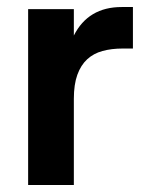

<svg xmlns="http://www.w3.org/2000/svg" viewBox="-20 -526 418 546"><path d="M60 -500H190V-425Q231 -506 326 -506H358V-388H329Q297 -388 271.5 -381Q246 -374 228 -357.5Q210 -341 200 -313.5Q190 -286 190 -245V0H60Z"/></svg>

Font: NT Somic Bold
Style: Regular
Weight: 700
Designer: Ravid Balaliev — lead type designer, mastering
Michael Voronin — secret advisor, marketing
Ivan Kovalenko — best boy
Foundry: NT Type
Version: Version 0.7